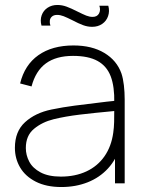

<svg xmlns="http://www.w3.org/2000/svg" viewBox="-20 -738 582 773"><path d="M351 -630Q332.5 -630 314.2 -636.8Q296 -643.5 271.5 -656.5Q249.5 -667.5 236 -672.8Q222.5 -678 210 -678Q196.5 -678 189 -671.2Q181.5 -664.5 180.5 -654.5Q179.5 -644.5 183 -635H147Q141 -657.5 147.8 -676.5Q154.5 -695.5 171.5 -706.8Q188.5 -718 211 -718Q230 -718 248.2 -711.2Q266.5 -704.5 292 -691.5Q314 -680.5 327.2 -675.2Q340.5 -670 353 -670Q371 -670 378.5 -683.5Q386 -697 380 -715H416Q422 -693 415.2 -673.2Q408.5 -653.5 391.5 -641.8Q374.5 -630 351 -630ZM227 15Q166.5 15 124.2 -6.5Q82 -28 61 -63.8Q40 -99.5 40 -143Q40 -209 81 -246.2Q122 -283.5 187 -297Q233 -306.5 281.2 -312.8Q329.5 -319 408.5 -328.5Q422.5 -330 434.2 -331.2Q446 -332.5 455 -334L440 -324Q441.5 -389 425.8 -430.5Q410 -472 373 -492.5Q336 -513 274 -513Q206 -513 164.8 -482.8Q123.5 -452.5 107 -390L61 -402Q79 -476.5 134.5 -515.8Q190 -555 276 -555Q350 -555 400.2 -524.8Q450.5 -494.5 469 -442Q475.5 -422.5 478.8 -394.5Q482 -366.5 482 -338V0H443V-148L463 -147Q448.5 -96.5 414.8 -59.8Q381 -23 332.8 -4Q284.5 15 227 15ZM225 -27Q283 -27 328 -48Q373 -69 400.8 -109Q428.5 -149 436 -204Q439 -225 439.5 -247Q440 -269 440 -301.5V-310L462 -293L435 -290.5Q359 -283.5 301 -276.5Q243 -269.5 196 -258Q149.5 -246.5 116.8 -219.2Q84 -192 84 -142Q84 -113.5 97.8 -87.2Q111.5 -61 143.2 -44Q175 -27 225 -27Z"/></svg>

Font: Hauora
Style: Regular
Weight: 400
Designer: Wayne Shih
Foundry: WCYS
Version: Version 1.001